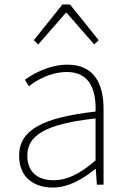

<svg xmlns="http://www.w3.org/2000/svg" viewBox="-20 -831 576 864"><path d="M218 13C288 13 354 -26 408 -70H411L416 0H446V-341C446 -448 408 -540 284 -540C198 -540 125 -496 92 -472L110 -443C144 -470 207 -507 282 -507C391 -507 413 -414 410 -329C173 -302 66 -247 66 -130C66 -30 136 13 218 13ZM221 -20C157 -20 103 -50 103 -131C103 -220 181 -273 410 -298V-109C341 -50 284 -20 221 -20ZM132 -650 152 -631 276 -773H280L404 -631L424 -650L295 -811H261Z"/></svg>

Font: Noto Sans CJK Thin
Style: Regular
Weight: 100
Designer: Ryoko NISHIZUKA (kana & ideographs); Paul D. Hunt (Latin, Greek & Cyrillic); Wenlong ZHANG (bopomofo); Sandoll Communica
Foundry: Adobe Systems Incorporated
Version: Version 1.000;PS 1;hotconv 1.0.78;makeotf.lib2.5.61930